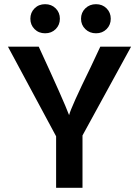

<svg xmlns="http://www.w3.org/2000/svg" viewBox="-20 -897 664 917"><path d="M195.5 -877Q226 -877 246 -857Q266 -837 266 -807.5Q266 -778 246 -758Q226 -738 195.5 -738Q165 -738 145 -758Q125 -778 125 -807.5Q125 -837 145 -857Q165 -877 195.5 -877ZM438.5 -877Q469 -877 489 -857Q509 -837 509 -807.5Q509 -778 489 -758Q469 -738 438.5 -738Q408 -738 387.5 -758Q367 -778 367 -807.5Q367 -837 387.5 -857Q408 -877 438.5 -877ZM374 0H248V-246L18 -674H165Q286 -412 310 -347Q319 -384 413 -576L459 -674H606L374 -250Z"/></svg>

Font: Hind Jalandhar SemiBold
Style: Regular
Weight: 600
Designer: Namrata Goyal
Foundry: Indian Type Foundry
Version: Version 0.702;PS 1.0;hotconv 1.0.81;makeotf.lib2.5.63406